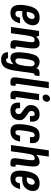

<svg xmlns="http://www.w3.org/2000/svg" viewBox="1340 -2134 984 3705"><g transform="rotate(90 1832.5 -281.0)"><path d="M80.6 -268.3Q60.6 -125.6 97 -57.8Q133.4 10 229.1 10Q308.7 10 358.1 -35.9Q407.6 -81.7 428.6 -175.3H321.7Q309 -123.7 293.1 -104.6Q277.1 -85.6 246.6 -85.6Q207.4 -85.6 195.6 -116.1Q183.9 -146.6 194.3 -220.4Q203.4 -218.1 215.2 -217.4Q227 -216.6 238.9 -216.6Q340.3 -216.6 397.4 -268.4Q454.4 -320.3 465 -394.6Q475.4 -470 438.2 -511.4Q401 -552.7 318.1 -552.7Q213 -552.7 157.4 -485.8Q101.9 -418.9 80.6 -268.3ZM300.4 -457.1Q326.4 -457.1 338.1 -440.8Q349.7 -424.4 344.9 -393.3Q339 -350.9 311 -327.6Q283 -304.3 236.4 -304.3Q229.4 -304.3 223.1 -304.7Q216.9 -305.1 206.3 -307.1Q217.3 -385 239.9 -421.1Q262.6 -457.1 300.4 -457.1Z M753.1 -457.1Q788.9 -457.1 792.6 -424.6Q796.4 -392.1 782.3 -290.4L759.1 -126.3Q747.7 -47.9 766.9 -18.9Q786.1 10 847.1 10Q861.3 10 875.9 8.6Q890.6 7.3 909.1 3.9L921.9 -87.1Q910.4 -85.9 909.1 -85.9Q889.1 -85.9 882.5 -95Q875.9 -104.1 879.3 -124.1L904.1 -304.9Q924.3 -445.7 904.6 -499.2Q884.9 -552.7 818.6 -552.7Q791 -552.7 769.1 -544.9Q747.3 -537.1 731.3 -526.8Q715.3 -516.4 704.7 -505.8Q694.1 -495.1 688.7 -488.4L670.4 -542.7H576.1L500.4 0H620.7L661.6 -292.6Q674.7 -386.6 694.5 -421.9Q714.3 -457.1 753.1 -457.1Z M1448.3 -548Q1433.3 -550.7 1420.9 -551.7Q1408.6 -552.7 1398 -552.7Q1355.6 -552.7 1331.5 -539.1Q1307.4 -525.4 1293.1 -492Q1277 -519.7 1244.4 -536.2Q1211.7 -552.7 1172.7 -552.7Q1095.3 -552.7 1056.9 -490.2Q1018.6 -427.7 998.3 -276.9Q978.7 -140 997.9 -65Q1017 10 1097.7 10Q1124.3 10 1145.1 2.2Q1165.9 -5.6 1181.3 -15.9Q1196.7 -26.3 1206.5 -36.9Q1216.3 -47.6 1221.1 -54Q1208.1 28 1190.5 61.3Q1172.9 94.6 1140.4 94.6Q1122 94.6 1112.8 86Q1103.6 77.4 1101 56.9H986.4Q988.3 125 1025.2 157.6Q1062.1 190.1 1133.4 190.1Q1222.7 190.1 1272.9 129.2Q1323 68.3 1345.4 -93.6L1389.9 -409.1Q1391.9 -426.1 1395.9 -436.1Q1400 -446.1 1409 -451.1Q1413.4 -454 1419.6 -455.4Q1425.9 -456.9 1435.1 -456.3ZM1116.1 -275.3Q1131.6 -380.9 1149.5 -419Q1167.4 -457.1 1204.9 -457.1Q1240.7 -457.1 1253.5 -419.9Q1266.3 -382.6 1251.1 -271.9Q1236 -161.1 1212.3 -123.4Q1188.6 -85.6 1152.7 -85.6Q1116.3 -85.6 1108.5 -123.6Q1100.7 -161.7 1116.1 -275.3Z M1561.7 -730 1476.4 -126.9Q1465 -47.9 1484.6 -18.9Q1504.1 10 1564.4 10Q1578.6 10 1593.6 8.6Q1608.6 7.3 1626.4 3.9L1639.9 -87.1Q1628.1 -85.9 1627.1 -85.9Q1606.4 -85.9 1600.1 -95Q1593.9 -104.1 1596.6 -124.1L1682.3 -730Z M1804.4 -681.3Q1800.3 -651.1 1817.3 -630.1Q1834.3 -609.1 1863.1 -609.1Q1892 -609.1 1915.2 -630.1Q1938.4 -651.1 1942.6 -681.3Q1947 -711.1 1929.8 -732.3Q1912.6 -753.4 1883.4 -753.4Q1854.6 -753.4 1831.7 -732.3Q1808.9 -711.1 1804.4 -681.3ZM1794 -542.7 1735.3 -126.9Q1723.9 -48.1 1743.3 -19.1Q1762.7 10 1823 10Q1837.4 10 1852.4 8.6Q1867.4 7.3 1885.6 3.9L1898.7 -87.1Q1887.3 -85.9 1886 -85.9Q1864.9 -85.9 1858.8 -96.4Q1852.7 -107 1855.9 -129.9L1914.6 -542.7Z M2296 -135.9Q2305.3 -203 2277.2 -239.1Q2249.1 -275.3 2212.2 -299.5Q2175.3 -323.7 2145.4 -345.4Q2115.4 -367 2120.3 -404.6Q2123.4 -429 2139.6 -443.4Q2155.9 -457.9 2177.7 -457.9Q2204.4 -457.9 2214.5 -434.8Q2224.6 -411.7 2219.3 -366.7H2323.9Q2337 -456.4 2301.1 -504.6Q2265.1 -552.7 2186.6 -552.7Q2113.6 -552.7 2065.8 -514.1Q2018 -475.6 2008.3 -407.6Q1999.3 -344.3 2027.1 -308.6Q2055 -273 2090.9 -248Q2126.7 -223 2156.5 -199.9Q2186.3 -176.7 2180.4 -138.6Q2177.3 -113.3 2159.9 -99.4Q2142.4 -85.6 2117.3 -85.6Q2086.6 -85.6 2074.1 -108.1Q2061.6 -130.6 2068.1 -176H1962.9Q1949.7 -84.9 1987.9 -37.4Q2026.1 10 2111.6 10Q2190.4 10 2238 -27.7Q2285.6 -65.4 2296 -135.9Z M2504.3 -270.9Q2519.7 -380 2535.1 -418.2Q2550.6 -456.4 2584.4 -456.4Q2611.6 -456.4 2620.6 -436.8Q2629.7 -417.1 2624.1 -366.7H2739.3Q2751.4 -468.1 2713.6 -510.4Q2675.7 -552.7 2596.9 -552.7Q2499.4 -552.7 2453.6 -492Q2407.7 -431.3 2384.7 -274.7Q2362 -112.6 2393.9 -51.3Q2425.9 10 2514 10Q2592.4 10 2644 -34.1Q2695.6 -78.1 2711.3 -176H2597.6Q2588.6 -124.4 2574.4 -105Q2560.1 -85.6 2533 -85.6Q2498.1 -85.6 2493.4 -123.3Q2488.6 -161 2504.3 -270.9Z M3105.3 -552.7Q3065 -552.7 3027.5 -534.4Q2990 -516.1 2966.7 -488.4L3001 -730H2880.7L2778.4 0H2898.7L2936.7 -270.9Q2951.6 -381.6 2971.7 -419.4Q2991.9 -457.1 3034.7 -457.1Q3050.3 -457.1 3059.1 -451.5Q3068 -445.9 3070.5 -427.2Q3073 -408.6 3069.9 -374.1Q3066.9 -339.7 3058.9 -281.9L3037.1 -126.9Q3025.7 -48.1 3044.9 -19.1Q3064.1 10 3125.1 10Q3139.3 10 3153.9 8.6Q3168.6 7.3 3187.1 3.9L3199.9 -87.1Q3194.9 -85.4 3191.4 -85.3Q3188 -85.1 3184.3 -85.1Q3167.9 -85.1 3160.9 -95Q3153.9 -104.9 3157.3 -124.1L3181.9 -303.1Q3201.3 -444 3183.9 -498.4Q3166.6 -552.7 3105.3 -552.7Z M3278.6 -268.3Q3258.6 -125.6 3295 -57.8Q3331.4 10 3427.1 10Q3506.7 10 3556.1 -35.9Q3605.6 -81.7 3626.6 -175.3H3519.7Q3507 -123.7 3491.1 -104.6Q3475.1 -85.6 3444.6 -85.6Q3405.4 -85.6 3393.6 -116.1Q3381.9 -146.6 3392.3 -220.4Q3401.4 -218.1 3413.2 -217.4Q3425 -216.6 3436.9 -216.6Q3538.3 -216.6 3595.4 -268.4Q3652.4 -320.3 3663 -394.6Q3673.4 -470 3636.2 -511.4Q3599 -552.7 3516.1 -552.7Q3411 -552.7 3355.4 -485.8Q3299.9 -418.9 3278.6 -268.3ZM3498.4 -457.1Q3524.4 -457.1 3536.1 -440.8Q3547.7 -424.4 3542.9 -393.3Q3537 -350.9 3509 -327.6Q3481 -304.3 3434.4 -304.3Q3427.4 -304.3 3421.1 -304.7Q3414.9 -305.1 3404.3 -307.1Q3415.3 -385 3437.9 -421.1Q3460.6 -457.1 3498.4 -457.1Z"/></g></svg>

Font: Secuela ExtLt
Style: Italic
Weight: 200
Italic angle: -8°
Designer: Fernando Haro
Foundry: deFharo
Version: Version 1.704